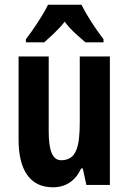

<svg xmlns="http://www.w3.org/2000/svg" viewBox="-20 -786 548 816"><path d="M326 -766H184C167 -728 120 -658 90 -619V-606H168C187 -624 226 -656 255 -694C282 -656 320 -627 343 -606H420V-619C382 -669 348 -722 326 -766ZM447 -546H319V-268C319 -163 305 -105 240 -105C203 -105 187 -146 187 -228V-546H59V-191C59 -65 107 10 204 10C260 10 300 -17 325 -70H332L347 0H447Z"/></svg>

Font: Noto Sans Tamil ExtraCondensed
Style: Bold
Weight: 700
Width: 2
Designer: Jelle Bosma - Monotype Design Team
Foundry: Monotype Imaging Inc.
Version: Version 2.004